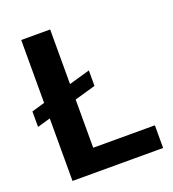

<svg xmlns="http://www.w3.org/2000/svg" viewBox="-130 -811 819 910"><g transform="rotate(-20 279.0 -355.5)"><path d="M537.1 -114.3V0H80.1V-315.4L14.2 -296.4V-374.5L80.1 -393.6V-710.9H226.1V-435.5L332 -465.8V-387.7L226.1 -357.4V-114.3Z"/></g></svg>

Font: Vazirmatn RD
Style: Bold
Weight: 700
Designer: Saber Rastikerdar
Foundry: Saber Rastikerdar
Version: Version 32.102